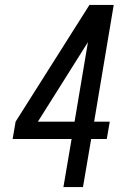

<svg xmlns="http://www.w3.org/2000/svg" viewBox="-20 -755 540 775"><path d="M236 0 269 -194H31L43 -264L341 -735H439L360 -264H423L411 -194H348L315 0ZM133 -264H281L335 -585Z"/></svg>

Font: iosevka_custom_sans_ss08
Style: Italic
Weight: 400
Italic angle: -10°
Designer: Belleve Invis
Foundry: Belleve Invis
Version: Version 10.3.0; ttfautohint (v1.8.3)